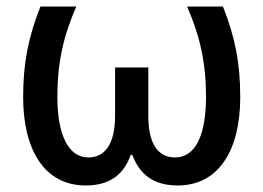

<svg xmlns="http://www.w3.org/2000/svg" viewBox="-20 -559 808 589"><path d="M664 -539H554C594 -447 612 -365 612 -262C612 -143 579 -76 517 -76C462 -76 435 -122 435 -203V-352H333V-203C333 -127 308 -76 251 -76C191 -76 156 -143 156 -262C156 -366 174 -447 214 -539H104C67 -445 51 -366 51 -261C51 -100 116 10 243 10C317 10 360 -24 381 -84H386C408 -24 451 10 525 10C652 10 717 -100 717 -261C717 -366 701 -445 664 -539Z"/></svg>

Font: Noto Sans Thai Medium
Style: Regular
Weight: 500
Designer: Monotype Design Team
Foundry: Monotype Imaging Inc.
Version: Version 1.901